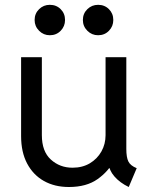

<svg xmlns="http://www.w3.org/2000/svg" viewBox="-20 -749 610 777"><path d="M258.8 7.8Q201.2 7.8 157.7 -16.6Q114.3 -41 89.8 -87.2Q65.4 -133.3 65.4 -198.2V-517.6H149.4V-202.1Q149.4 -136.2 185.8 -103.3Q222.2 -70.3 273.4 -70.3Q313.5 -70.3 343.5 -88.1Q373.5 -106 390.4 -136Q407.2 -166 407.2 -202.1V-517.6H491.2V-146.5Q491.2 -112.3 499.5 -95.5Q507.8 -78.6 533.2 -68.4L501 7.8Q465.3 -9.3 443.1 -34.9Q420.9 -60.5 420.9 -85.9L460.9 -68.4H395.5L439.5 -97.7Q419.9 -56.2 375 -24.2Q330.1 7.8 258.8 7.8ZM377 -606.4Q351.6 -606.4 333.5 -624.5Q315.4 -642.6 315.4 -668Q315.4 -694.3 333.5 -711.9Q351.6 -729.5 377 -729.5Q403.3 -729.5 420.9 -711.9Q438.5 -694.3 438.5 -668Q438.5 -642.6 420.9 -624.5Q403.3 -606.4 377 -606.4ZM181.6 -606.4Q156.2 -606.4 138.2 -624.5Q120.1 -642.6 120.1 -668Q120.1 -694.3 138.2 -711.9Q156.2 -729.5 181.6 -729.5Q208 -729.5 225.6 -711.9Q243.2 -694.3 243.2 -668Q243.2 -642.6 225.6 -624.5Q208 -606.4 181.6 -606.4Z"/></svg>

Font: Reddit Sans
Style: Regular
Weight: 400
Designer: Stephen Hutchings
Foundry: Reddit
Version: Version 1.014